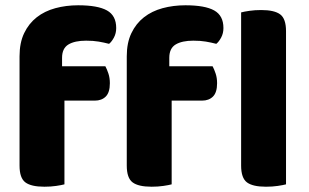

<svg xmlns="http://www.w3.org/2000/svg" viewBox="-20 -699 1169 727"><path d="M987 8Q937 8 915 -8.5Q893 -25 893 -72V-652Q904 -655 924.5 -658Q945 -661 969 -661Q1019 -661 1041 -644.5Q1063 -628 1063 -581V-1Q1052 2 1031.5 5Q1011 8 987 8ZM215 -448H379Q385 -437 390.5 -420.5Q396 -404 396 -384Q396 -349 380.5 -333.5Q365 -318 339 -318H224V-1Q213 2 192.5 5Q172 8 148 8Q98 8 76 -8.5Q54 -25 54 -72V-486Q54 -537 71.5 -573.5Q89 -610 119 -633.5Q149 -657 189.5 -668Q230 -679 276 -679Q350 -679 385 -659.5Q420 -640 420 -593Q420 -573 411.5 -557Q403 -541 393 -533Q374 -538 353.5 -541.5Q333 -545 306 -545Q263 -545 239 -530.5Q215 -516 215 -480ZM621 -448H785Q791 -437 796.5 -420.5Q802 -404 802 -384Q802 -349 786.5 -333.5Q771 -318 745 -318H630V-1Q619 2 598.5 5Q578 8 554 8Q504 8 482 -8.5Q460 -25 460 -72V-486Q460 -537 477.5 -573.5Q495 -610 525 -633.5Q555 -657 595.5 -668Q636 -679 682 -679Q756 -679 791 -659.5Q826 -640 826 -593Q826 -573 817.5 -557Q809 -541 799 -533Q780 -538 759.5 -541.5Q739 -545 712 -545Q669 -545 645 -530.5Q621 -516 621 -480Z"/></svg>

Font: Baloo Chettan 2 ExtraBold
Style: Regular
Weight: 800
Designer: Maithili Shingre, Unnati Kotecha and Ek Type
Foundry: Ek Type
Version: Version 1.640;hotconv 1.0.111;makeotfexe 2.5.65597; ttfautoh